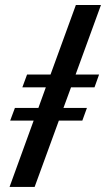

<svg xmlns="http://www.w3.org/2000/svg" viewBox="-20 -735 417 755"><path d="M17.6 0 112.3 -260.7H20L38.6 -310.5H130.9L160.2 -391.6H67.9L86.4 -441.9H178.7L278.3 -715.3H377L277.3 -441.9H369.6L351.6 -391.6H259.3L229.5 -310.5H321.8L303.7 -260.7H211.4L116.2 0Z"/></svg>

Font: Elstob 10pt SemiBold
Style: Italic
Weight: 600
Italic angle: -20°
Designer: Peter S. Baker
Version: Version 1.015